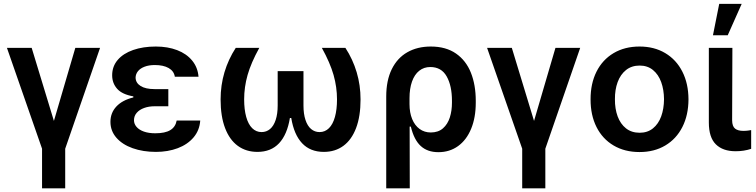

<svg xmlns="http://www.w3.org/2000/svg" viewBox="-20 -801 4035 1025"><path d="M204.5 -7.1 17 -545.5H149.1L267.8 -155.5L382.1 -545.5H514.2L328.1 -7.1V204.5H204.5Z M878.6 -325.3V-233.7H805.4Q774.5 -233.7 749.5 -224.6Q724.4 -215.6 709.9 -198.7Q695.3 -181.8 695.3 -159.1Q695.3 -139.6 709 -123.6Q722.7 -107.6 748.4 -98.5Q774.1 -89.5 808.9 -89.5Q861.5 -89.5 889.2 -106.4Q916.9 -123.2 923.3 -157.7H1049Q1045.5 -105.5 1013.5 -67.6Q981.5 -29.8 929 -9.9Q876.4 9.9 812.5 9.9Q743.6 9.9 688.2 -9.8Q632.8 -29.5 601.2 -65.9Q569.6 -102.3 569.6 -150.6Q569.6 -198.5 601.2 -232.4Q632.8 -266.3 691.8 -280.9V-286.6Q632.1 -296.9 605.5 -326.9Q578.8 -356.9 578.8 -399.1Q578.8 -446.4 608.3 -481Q637.8 -515.6 690.7 -534.1Q743.6 -552.6 811.8 -552.6Q875.4 -552.6 925.6 -533.4Q975.9 -514.2 1005.9 -477.6Q1035.9 -441.1 1039.8 -391.3H913.4Q908.7 -421.5 880.5 -437.7Q852.3 -453.8 806.8 -453.8Q775.2 -453.8 752 -445Q728.7 -436.1 716.4 -420.8Q704.2 -405.5 703.8 -386.4Q704.5 -358.3 730.8 -341.8Q757.1 -325.3 805.4 -325.3Z M1527.7 -171.2Q1513.1 -82.4 1469.8 -36.2Q1426.5 9.9 1354.4 9.9Q1294 9.9 1249.8 -22.2Q1205.6 -54.3 1181.6 -117.2Q1157.7 -180 1157.7 -270.2Q1157.7 -345.9 1178.3 -415.1Q1198.9 -484.4 1238.6 -545.5H1364.3Q1320 -465.2 1301.7 -400.6Q1283.4 -335.9 1283.4 -270.6Q1283.4 -216.3 1294.4 -176.8Q1305.4 -137.4 1326.3 -116.7Q1347.3 -95.9 1376.4 -95.9Q1402.3 -95.9 1421.7 -112.2Q1441.1 -128.6 1451.7 -160.7Q1462.4 -192.8 1462.4 -237.9V-421.2H1600.1V-237.9Q1600.1 -192.8 1610.8 -160.7Q1621.4 -128.6 1640.8 -112.2Q1660.2 -95.9 1686.1 -95.9Q1715.2 -95.9 1736.2 -116.7Q1757.1 -137.4 1768.1 -176.8Q1779.1 -216.3 1779.1 -270.6Q1779.1 -335.9 1760.8 -400.6Q1742.5 -465.2 1698.2 -545.5H1823.9Q1863.6 -484.4 1884.2 -415.1Q1904.8 -345.9 1904.8 -270.2Q1904.8 -180 1880.9 -117.2Q1856.9 -54.3 1812.9 -22.2Q1768.8 9.9 1708.8 9.9Q1636.4 9.9 1592.9 -36.2Q1549.4 -82.4 1534.8 -171.2Z M2167.6 204.5H2041.9V-285.5Q2041.9 -371.4 2071.4 -431.5Q2100.9 -491.5 2154.5 -522Q2208.1 -552.6 2279.8 -552.6Q2360.4 -552.6 2414.2 -515.3Q2468 -478 2494 -412.6Q2519.9 -347.3 2519.9 -262.8V-252.8Q2519.9 -173.3 2495.2 -113.5Q2470.5 -53.6 2425.4 -21.1Q2380.3 11.4 2320.3 11.4Q2262.1 11.4 2226.2 -21.5Q2190.3 -54.3 2173.3 -125H2166.9ZM2392.8 -252.8V-262.8Q2392.8 -343.4 2364.5 -393.3Q2336.3 -443.2 2277 -443.2Q2242.9 -443.2 2217.9 -423.1Q2192.8 -403.1 2179.5 -365.6Q2166.2 -328.1 2166.2 -277V-244.7Q2166.2 -199.9 2180.2 -165.7Q2194.2 -131.4 2220 -112.6Q2245.7 -93.8 2279.8 -93.8Q2319.6 -93.8 2344.8 -115.9Q2370 -138.1 2381.4 -174Q2392.8 -209.9 2392.8 -252.8Z M2767.8 -7.1 2580.3 -545.5H2712.4L2831 -155.5L2945.3 -545.5H3077.4L2891.3 -7.1V204.5H2767.8Z M3132.8 -270.6Q3132.5 -354.4 3164.4 -418.3Q3196.4 -482.2 3255.7 -517.4Q3315 -552.6 3394.2 -552.6Q3472.7 -552.6 3531.6 -517.4Q3590.6 -482.2 3622.9 -418.3Q3655.2 -354.4 3655.5 -270.6Q3655.2 -186.8 3622.9 -123Q3590.6 -59.3 3531.6 -24.3Q3472.7 10.7 3394.2 10.7Q3315 10.7 3255.7 -24.3Q3196.4 -59.3 3164.4 -123Q3132.5 -186.8 3132.8 -270.6ZM3524.9 -271.3Q3524.5 -322.1 3509.8 -362.7Q3495 -403.4 3465.9 -427.2Q3436.8 -451 3394.9 -451Q3351.9 -451 3322.1 -427.2Q3292.3 -403.4 3277.3 -362.7Q3262.4 -322.1 3262.8 -271.3Q3262.4 -220.2 3277.3 -179.7Q3292.3 -139.2 3321.9 -115.8Q3351.6 -92.3 3394.9 -92.3Q3436.8 -92.3 3465.9 -115.8Q3495 -139.2 3509.8 -179.7Q3524.5 -220.2 3524.9 -271.3Z M3764.2 -545.5H3889.9L3888.5 -159.1Q3888.8 -126.8 3904.1 -114.5Q3919.4 -102.3 3948.2 -102.3Q3963.1 -102.3 3975.7 -104.2Q3988.3 -106.2 3990.1 -106.5V-6.4Q3951.7 6.4 3907 6.4Q3839.1 6.4 3801.7 -30.4Q3764.2 -67.1 3764.2 -147ZM3865.1 -612.9H3786.2L3819.6 -780.5H3939.6Z"/></svg>

Font: Riot Sans
Style: Bold
Weight: 600
Designer: Rasmus Andersson
Foundry: rsms
Version: Version 4.001